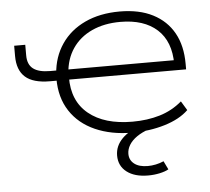

<svg xmlns="http://www.w3.org/2000/svg" viewBox="-50 -549 869 793"><g transform="rotate(-5 384.5 -152.5)"><path d="M483 8Q396 8 329.5 -21.5Q263 -51 226.5 -107Q190 -163 190 -241L198 -233H163Q93 -233 60.5 -262Q28 -291 28 -349V-392H74V-348Q74 -310 97 -292.5Q120 -275 167 -275H201L191 -262Q196 -331 232 -384Q268 -437 330 -466Q392 -495 474 -495Q555 -495 611.5 -466Q668 -437 697.5 -384Q727 -331 727 -256V-233H234L242 -243Q241 -144 306.5 -90.5Q372 -37 488 -37Q550 -37 601.5 -52.5Q653 -68 694 -103L717 -65Q681 -30 618 -11Q555 8 483 8ZM473 -452Q406 -452 355 -428.5Q304 -405 274.5 -361.5Q245 -318 241 -258L233 -275H704L680 -259Q680 -353 625.5 -402.5Q571 -452 473 -452ZM533 190Q477 190 444.5 165Q412 140 412 97Q412 57 442.5 26.5Q473 -4 533 -24L552 0Q523 10 502 24.5Q481 39 470 57Q459 75 459 94Q459 120 479 135.5Q499 151 535 151Q551 151 568 147.5Q585 144 601 137L618 172Q604 180 581 185Q558 190 533 190Z"/></g></svg>

Font: Nunito Sans 10pt Expanded ExtraLight
Style: Regular
Weight: 250
Width: 7
Designer: Vernon Adams
Foundry: Vernon Adams
Version: Version 3.101;gftools[0.9.27]